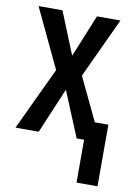

<svg xmlns="http://www.w3.org/2000/svg" viewBox="-83 -594 586 838"><g transform="rotate(10 209.5 -175.0)"><path d="M316 190V0H283L200 -201L115 0H12L143 -278L19 -540H125L201 -352L278 -540H382L258 -274L349 -83H409V190Z"/></g></svg>

Font: Noto Sans ExtraCondensed Medium
Style: Regular
Weight: 500
Width: 2
Designer: Monotype Design Team
Foundry: Monotype Imaging Inc.
Version: Version 2.013; ttfautohint (v1.8.4.7-5d5b)